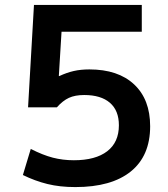

<svg xmlns="http://www.w3.org/2000/svg" viewBox="-20 -750 683 780"><path d="M286 10Q223 10 172.5 -2.5Q122 -15 73 -39L105 -145Q154 -120 194.5 -109.5Q235 -99 280 -99Q368 -99 415.5 -135.5Q463 -172 463 -241Q463 -301 426.5 -332.5Q390 -364 322 -364Q285 -364 260 -352.5Q235 -341 211 -314H94L118 -730H556V-621H230L219 -441H221Q251 -455 279.5 -461.5Q308 -468 343 -468Q460 -468 525 -407Q590 -346 590 -237Q590 -117 511.5 -53.5Q433 10 286 10Z"/></svg>

Font: M PLUS 2 SemiBold
Style: Regular
Weight: 600
Designer: Coji Morishita
Foundry: UNDERFOREST DESIGN
Version: Version 1.001